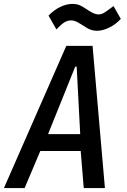

<svg xmlns="http://www.w3.org/2000/svg" viewBox="-26 -959 646 979"><path d="M312 -725H446L509 0H401L385.5 -189H179.5L99.5 0H-6ZM383 -275 365 -619H357.5L219 -275ZM386 -836Q369.5 -846.5 358.5 -850.8Q347.5 -855 337 -855Q318.5 -855 302 -844.8Q285.5 -834.5 261.5 -809L221.5 -879.5Q249.5 -908.5 281.5 -923.8Q313.5 -939 343 -939Q365.5 -939 381.8 -931.8Q398 -924.5 417 -911L427 -904.5Q456 -885.5 476 -885.5Q489.5 -885.5 501.8 -892.2Q514 -899 536.5 -916L553 -928L590 -862.5Q563 -833.5 530 -817.8Q497 -802 468 -802Q453 -802 440.2 -806.2Q427.5 -810.5 419 -815.5Q410.5 -820.5 386 -836Z"/></svg>

Font: JuliaMono MediumItalic
Style: Regular
Weight: 500
Italic angle: -9°
Monospace: yes
Designer: cormullion
Foundry: corm
Version: Version 0.049; ttfautohint (v1.8.4)